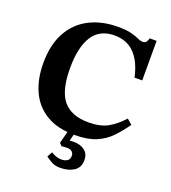

<svg xmlns="http://www.w3.org/2000/svg" viewBox="-157 -785 999 1122"><g transform="rotate(20 342.5 -224.0)"><path d="M361 12Q252 12 182 -31Q112 -74 78.5 -149Q45 -224 45 -321Q45 -436 88 -513.5Q131 -591 207.5 -630Q284 -669 384 -669Q437 -669 467.5 -661Q498 -653 515.5 -644.5Q533 -636 548 -636Q565 -636 571 -647Q577 -658 580 -669H623V-423H575Q555 -517 507 -566Q459 -615 382 -615Q291 -615 246.5 -546.5Q202 -478 202 -347Q202 -207 253 -146Q304 -85 410 -85Q484 -85 530.5 -111Q577 -137 620 -185L652 -157Q619 -110 582.5 -71.5Q546 -33 493.5 -10.5Q441 12 361 12ZM346 221Q315 221 293.5 209.5Q272 198 254 184L272 152Q286 161 302 167Q318 173 337 173Q358 173 372.5 163.5Q387 154 387 132Q387 116 376 106.5Q365 97 345 97Q333 97 322.5 98.5Q312 100 312 100L296 84L319 -4H359L345 53Q345 53 352.5 52Q360 51 369 51Q412 51 438.5 71.5Q465 92 465 130Q465 177 431 199Q397 221 346 221Z"/></g></svg>

Font: STIX Two Text
Style: Bold
Weight: 700
Designer: Ross Mills, John Hudson & Paul Hanslow, Tiro Typeworks Ltd; with prior portions MicroPress Inc., and Coen Hoffman.
Foundry: Tiro Typeworks Ltd
Version: Version 2.13 b171